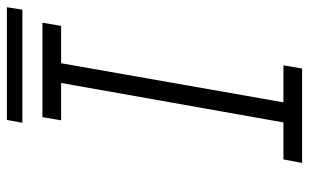

<svg xmlns="http://www.w3.org/2000/svg" viewBox="-186 -692 878 545"><g transform="rotate(-90 252.5 -419.0)"><path d="M177 -794 185 -838H505L498 -794ZM63 0 73 -53H178L290 -684H184L193 -737H461L452 -684H346L235 -53H340L331 0Z"/></g></svg>

Font: Tomorrow Light
Style: Italic
Weight: 300
Italic angle: -10°
Designer: Tony de Marco, Monica Rizzolli
Foundry: Just in Type
Version: Version 2.002